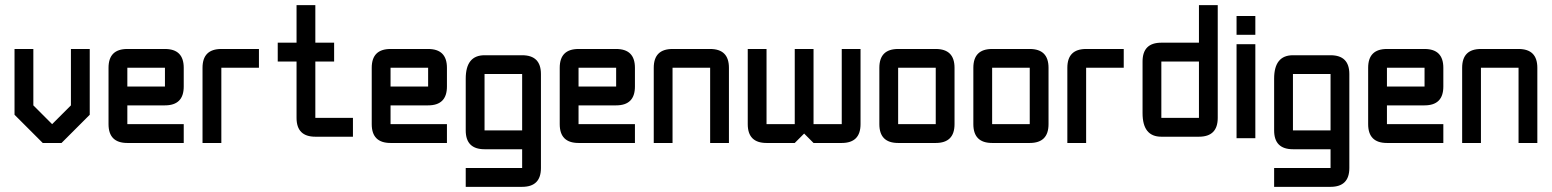

<svg xmlns="http://www.w3.org/2000/svg" viewBox="-20 -618 6046 748"><path d="M256.3 -427.2H329.6V-170.9L219.7 -61H146.5L36.6 -170.9V-427.2H109.9V-207.5L183.1 -134.3L256.3 -207.5Z M476.1 -427.2H622.6Q695.8 -427.2 695.8 -354V-280.8Q695.8 -207.5 622.6 -207.5H476.1V-134.3H695.8V-61H476.1Q402.8 -61 402.8 -134.3V-354Q402.8 -427.2 476.1 -427.2ZM622.6 -354H476.1V-280.8H622.6Z M842.3 -427.2H988.8V-354H842.3V-61H769V-354Q769 -427.2 842.3 -427.2Z M1208.5 -85.4Q1135.3 -85.4 1135.3 -158.7V-378.4H1062V-451.7H1135.3V-598.1H1208.5V-451.7H1281.7V-378.4H1208.5V-158.7H1355V-85.4Z M1501.5 -427.2H1647.9Q1721.2 -427.2 1721.2 -354V-280.8Q1721.2 -207.5 1647.9 -207.5H1501.5V-134.3H1721.2V-61H1501.5Q1428.2 -61 1428.2 -134.3V-354Q1428.2 -427.2 1501.5 -427.2ZM1647.9 -354H1501.5V-280.8H1647.9Z M2014.2 109.9H1794.4V36.6H2014.2V-36.6H1867.7Q1794.4 -36.6 1794.4 -109.9V-311.5Q1794.4 -402.8 1867.7 -402.8H2014.2Q2087.4 -402.8 2087.4 -329.6V36.6Q2087.4 109.9 2014.2 109.9ZM1867.7 -109.9H2014.2V-329.6H1867.7Z M2233.9 -427.2H2380.4Q2453.6 -427.2 2453.6 -354V-280.8Q2453.6 -207.5 2380.4 -207.5H2233.9V-134.3H2453.6V-61H2233.9Q2160.6 -61 2160.6 -134.3V-354Q2160.6 -427.2 2233.9 -427.2ZM2380.4 -354H2233.9V-280.8H2380.4Z M2746.6 -354H2600.1V-61H2526.9V-354Q2526.9 -427.2 2600.1 -427.2H2746.6Q2819.8 -427.2 2819.8 -354V-61H2746.6Z M3076.2 -427.2H3149.4V-134.3H3259.3V-427.2H3332.5V-134.3Q3332.5 -61 3259.3 -61H3149.4L3112.8 -97.7L3076.2 -61H2966.3Q2893.1 -61 2893.1 -134.3V-427.2H2966.3V-134.3H3076.2Z M3625.5 -61H3479Q3405.8 -61 3405.8 -134.3V-354Q3405.8 -427.2 3479 -427.2H3625.5Q3698.7 -427.2 3698.7 -354V-134.3Q3698.7 -61 3625.5 -61ZM3625.5 -134.3V-354H3479V-134.3Z M3991.7 -61H3845.2Q3772 -61 3772 -134.3V-354Q3772 -427.2 3845.2 -427.2H3991.7Q4064.9 -427.2 4064.9 -354V-134.3Q4064.9 -61 3991.7 -61ZM3991.7 -134.3V-354H3845.2V-134.3Z M4211.4 -427.2H4357.9V-354H4211.4V-61H4138.2V-354Q4138.2 -427.2 4211.4 -427.2Z M4724.1 -158.7Q4724.1 -85.4 4650.9 -85.4H4504.4Q4431.2 -85.4 4431.2 -177.2V-378.4Q4431.2 -451.7 4504.4 -451.7H4650.9V-598.1H4724.1ZM4504.4 -158.7H4650.9V-378.4H4504.4Z M4797.4 -445.8H4870.6V-79.6H4797.4ZM4797.4 -482.4V-555.7H4870.6V-482.4Z M5163.6 109.9H4943.8V36.6H5163.6V-36.6H5017.1Q4943.8 -36.6 4943.8 -109.9V-311.5Q4943.8 -402.8 5017.1 -402.8H5163.6Q5236.8 -402.8 5236.8 -329.6V36.6Q5236.8 109.9 5163.6 109.9ZM5017.1 -109.9H5163.6V-329.6H5017.1Z M5383.3 -427.2H5529.8Q5603 -427.2 5603 -354V-280.8Q5603 -207.5 5529.8 -207.5H5383.3V-134.3H5603V-61H5383.3Q5310.1 -61 5310.1 -134.3V-354Q5310.1 -427.2 5383.3 -427.2ZM5529.8 -354H5383.3V-280.8H5529.8Z M5896 -354H5749.5V-61H5676.3V-354Q5676.3 -427.2 5749.5 -427.2H5896Q5969.2 -427.2 5969.2 -354V-61H5896Z"/></svg>

Font: BabelStone Khitan Seal Glyphs
Style: Regular
Weight: 400
Designer: Andrew West
Foundry: BabelStone
Version: Version 1.004